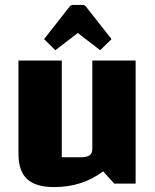

<svg xmlns="http://www.w3.org/2000/svg" viewBox="-20 -746 630 780"><path d="M531 -500V0H444L399 -50Q357 -18 307 -2Q257 14 200 14Q125 14 90 -18.5Q55 -51 55 -122V-500H231V-107H305Q333 -107 344 -115Q355 -123 355 -142V-500ZM205 -542 159 -587 261 -717Q267 -726 276 -726H316Q325 -726 331 -717L433 -587L387 -542L296 -612Z"/></svg>

Font: Changa
Style: Bold
Weight: 700
Designer: Eduardo Rodriguez Tunni
Foundry: Eduardo Rodriguez Tunni
Version: Version 3.002; ttfautohint (v1.8.2)